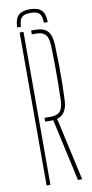

<svg xmlns="http://www.w3.org/2000/svg" viewBox="-100 -949 474 989"><g transform="rotate(-10 137.0 -454.5)"><path d="M224 0 152 -325H110V-345H141Q176.5 -345 191.5 -362Q206.5 -379 208 -418Q209.5 -466 210 -514.2Q210.5 -562.5 210 -610.8Q209.5 -659 208 -707Q206.5 -746 191.5 -763Q176.5 -780 142 -780H120V-800H142Q185.5 -800 205.8 -778.2Q226 -756.5 228 -707Q230 -653 230.8 -602.8Q231.5 -552.5 230.8 -506.2Q230 -460 228 -418Q225 -342 173 -329L246 0ZM60 0V-800H80V0ZM132 -909Q174 -909 192.8 -890.2Q211.5 -871.5 212 -828H192Q191.5 -862.5 178.8 -876.2Q166 -890 132 -890Q98.5 -890 85.8 -876.2Q73 -862.5 72 -828H52Q53 -871.5 71.5 -890.2Q90 -909 132 -909Z"/></g></svg>

Font: Big Shoulders Stencil Display SC Thin
Style: Regular
Weight: 100
Designer: Patric King
Foundry: XO Type Co
Version: Version 2.001